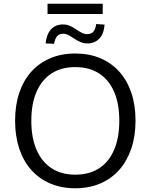

<svg xmlns="http://www.w3.org/2000/svg" viewBox="-20 -1001 807 1030"><path d="M383 9Q310 9 250 -16.5Q190 -42 148 -89Q106 -136 83.5 -203Q61 -270 61 -353Q61 -437 83.5 -503.5Q106 -570 148 -616.5Q190 -663 249.5 -688.5Q309 -714 383 -714Q458 -714 517.5 -689Q577 -664 619.5 -617Q662 -570 684.5 -503.5Q707 -437 707 -354Q707 -270 684 -203Q661 -136 619 -89Q577 -42 517.5 -16.5Q458 9 383 9ZM383 -64Q459 -64 511.5 -98Q564 -132 592 -197Q620 -262 620 -353Q620 -445 592 -509Q564 -573 511.5 -607Q459 -641 383 -641Q309 -641 256.5 -607Q204 -573 176 -508.5Q148 -444 148 -353Q148 -262 176 -197.5Q204 -133 256.5 -98.5Q309 -64 383 -64ZM235 -926V-981H531V-926ZM448 -768Q430 -768 413 -775Q396 -782 373 -797Q353 -811 341.5 -815.5Q330 -820 320 -820Q298 -820 286.5 -807Q275 -794 270 -766L225 -768Q228 -802 240.5 -825Q253 -848 273 -859Q293 -870 319 -870Q336 -870 351.5 -864Q367 -858 391 -842Q411 -828 423 -823Q435 -818 446 -818Q469 -818 480.5 -830.5Q492 -843 496 -872L541 -869Q537 -818 512 -793Q487 -768 448 -768Z"/></svg>

Font: NunitoSans1
Style: Book
Weight: 400
Designer: Vernon Adams
Foundry: Vernon Adams
Version: Version 3.101;gftools[0.9.27]